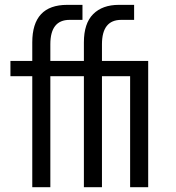

<svg xmlns="http://www.w3.org/2000/svg" viewBox="-20 -779 733 799"><path d="M329.1 -525.4V-602.5Q329.1 -681.6 367.7 -720.2Q406.2 -758.8 474.6 -758.8H538.1V-696.3H484.4Q404.3 -696.3 404.3 -594.7V-525.4H596.7V0H521.5V-461.9H404.3V0H329.1V-461.9H189.5V0H114.3V-461.9H23.4V-525.4H114.3V-602.5Q114.3 -758.8 259.8 -758.8H323.2V-696.3H269.5Q189.5 -696.3 189.5 -594.7V-525.4Z"/></svg>

Font: Gothic A1
Style: Regular
Weight: 400
Designer: HanYang I&C Co.,Ltd.
Foundry: HanYang I&C Co.,Ltd.
Version: Version 2.50